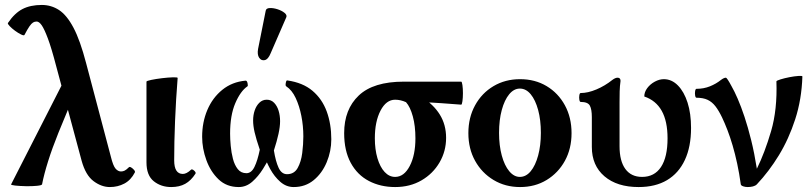

<svg xmlns="http://www.w3.org/2000/svg" viewBox="-20 -745 3274 776"><path d="M424 11Q390 11 358 -13Q326 -37 310 -95L207 -478Q188 -551 173.5 -589.5Q159 -628 148.5 -643Q138 -658 128 -658Q120 -658 113.5 -654Q107 -650 99 -638.5Q91 -627 79 -604Q77 -600 65.5 -605.5Q54 -611 41 -620.5Q28 -630 19 -639.5Q10 -649 12 -652Q39 -692 71 -708.5Q103 -725 149 -725Q187 -725 218.5 -704.5Q250 -684 277 -633Q304 -582 328 -490L428 -112Q437 -75 447 -63.5Q457 -52 469 -52Q477 -52 484 -55.5Q491 -59 501 -69Q504 -72 510.5 -68Q517 -64 522 -58Q527 -52 525 -48Q509 -17 482.5 -3Q456 11 424 11ZM25 0 254 -449 289 -385 216 -208Q191 -146 174.5 -93.5Q158 -41 150 0Q149 4 129.5 6Q110 8 85 7.5Q60 7 41.5 5Q23 3 25 0Z M672 11Q631 11 601.5 -12.5Q572 -36 572 -89V-415Q572 -418 591 -422Q610 -426 635 -429Q660 -432 679 -432.5Q698 -433 698 -430Q691 -343 687.5 -256Q684 -169 684 -97Q684 -42 719 -42Q734 -42 752 -59Q756 -63 764.5 -55.5Q773 -48 770 -43Q752 -15 728.5 -2Q705 11 672 11Z M945 11Q896 11 863.5 -20Q831 -51 814 -98Q797 -145 797 -192Q797 -251 818 -300.5Q839 -350 878.5 -382Q918 -414 972 -419Q978 -420 980.5 -409Q983 -398 980 -396Q952 -377 931 -328Q910 -279 910 -205Q910 -183 912.5 -155.5Q915 -128 921.5 -103Q928 -78 941 -61.5Q954 -45 976 -45Q996 -45 1008.5 -70.5Q1021 -96 1030 -140Q1015 -184 1009 -210.5Q1003 -237 1003 -258Q1003 -280 1009.5 -299Q1016 -318 1028.5 -330Q1041 -342 1058 -342Q1076 -342 1088 -329.5Q1100 -317 1106 -297.5Q1112 -278 1112 -255Q1112 -233 1105.5 -203.5Q1099 -174 1087 -137Q1094 -93 1106 -67Q1118 -41 1140 -41Q1169 -41 1183 -66Q1197 -91 1201.5 -126.5Q1206 -162 1206 -194Q1206 -236 1198 -276.5Q1190 -317 1175 -349Q1160 -381 1137 -396Q1133 -398 1135 -409.5Q1137 -421 1141 -420Q1204 -411 1243 -378Q1282 -345 1300.5 -294.5Q1319 -244 1319 -182Q1319 -134 1300.5 -89.5Q1282 -45 1248 -17Q1214 11 1167 11Q1137 11 1113 -10Q1089 -31 1072 -62Q1055 -93 1046 -123L1076 -120Q1062 -93 1043 -62.5Q1024 -32 999.5 -10.5Q975 11 945 11ZM1074 -530Q1064 -505 1050 -502Q1036 -499 1027.5 -511.5Q1019 -524 1023 -547L1054 -702Q1056 -712 1070.5 -712.5Q1085 -713 1102 -707.5Q1119 -702 1130 -693Q1141 -684 1137 -675Z M1577 11Q1518 11 1471 -13.5Q1424 -38 1397.5 -87Q1371 -136 1371 -207Q1371 -303 1430 -359Q1489 -415 1612 -415H1844Q1847 -415 1849 -401Q1851 -387 1851 -368.5Q1851 -350 1849 -336Q1847 -322 1844 -322Q1804 -325 1763.5 -328Q1723 -331 1682 -332L1685 -352Q1732 -323 1757.5 -282Q1783 -241 1783 -188Q1783 -134 1756.5 -88.5Q1730 -43 1683.5 -16Q1637 11 1577 11ZM1577 -30Q1613 -30 1636 -74Q1659 -118 1659 -186Q1659 -236 1648.5 -274.5Q1638 -313 1621 -332Q1599 -342 1577 -342Q1541 -342 1518 -298Q1495 -254 1495 -186Q1495 -141 1505.5 -105.5Q1516 -70 1534.5 -50Q1553 -30 1577 -30Z M2082 11Q2022.1 11 1974.8 -17.5Q1927.4 -46 1900.2 -95Q1873 -144 1873 -207Q1873 -270 1900.2 -319.5Q1927.4 -369 1974.8 -397Q2022.1 -425 2082 -425Q2142.4 -425 2189.2 -397Q2236.1 -369 2263.1 -319.5Q2290 -270 2290 -207Q2290 -144 2263.1 -95Q2236.1 -46 2189.2 -17.5Q2142.4 11 2082 11ZM2081 -30Q2106 -30 2125 -53Q2144 -76 2155 -116.5Q2166 -157 2166 -208Q2166 -260 2155 -300.5Q2144 -341 2125 -364Q2106 -387 2081.1 -387Q2057 -387 2038 -364Q2019 -341 2008 -300.5Q1997 -260 1997 -208Q1997 -157 2008 -116.5Q2019 -76 2038.2 -53Q2057.4 -30 2081 -30Z M2561 11Q2474 11 2423 -32.5Q2372 -76 2372 -151V-272Q2372 -303 2364 -318Q2356 -333 2327 -333Q2323 -333 2321.5 -342Q2320 -351 2321.5 -360Q2323 -369 2327 -369Q2356 -369 2390.5 -383.5Q2425 -398 2455 -422Q2467 -431 2476 -431Q2488 -431 2488 -418Q2485 -397 2484.5 -375.5Q2484 -354 2484 -333V-154Q2484 -94 2507.5 -62Q2531 -30 2575 -30Q2625 -30 2651.5 -70Q2678 -110 2678 -186Q2678 -255 2654.5 -297Q2631 -339 2584 -355Q2584 -373 2596 -389Q2608 -405 2626.5 -415Q2645 -425 2663 -425Q2695 -425 2720 -399.5Q2745 -374 2759 -330Q2773 -286 2773 -228Q2773 -152 2748 -98.5Q2723 -45 2676 -17Q2629 11 2561 11Z M3002 11Q2992 11 2983.5 8Q2975 5 2974 0Q2968 -44 2959.5 -83.5Q2951 -123 2941 -157Q2931 -191 2920 -219.5Q2909 -248 2898 -271Q2885 -298 2871.5 -315.5Q2858 -333 2840 -341.5Q2822 -350 2795 -350Q2791 -350 2789.5 -359Q2788 -368 2789.5 -377Q2791 -386 2795 -386Q2824 -386 2849 -396Q2874 -406 2894 -422Q2906 -431 2914 -431Q2916 -431 2922 -422Q2928 -413 2937 -396Q2948 -377 2961.5 -346Q2975 -315 2989 -273Q3003 -231 3016 -178.5Q3029 -126 3039 -63Q3071 -128 3096.5 -215Q3122 -302 3118 -416Q3118 -419 3134 -424Q3150 -429 3170.5 -433Q3191 -437 3207 -438Q3223 -439 3223 -436Q3220 -343 3194 -263Q3168 -183 3128 -117.5Q3088 -52 3039 0Q3033 6 3023 8.5Q3013 11 3002 11Z"/></svg>

Font: Junicode VF
Style: Regular
Weight: 400
Designer: Peter S. Baker
Version: Version 2.213